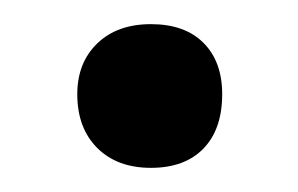

<svg xmlns="http://www.w3.org/2000/svg" viewBox="-20 -315 247 159"><path d="M44 -237Q44 -263 60.5 -279Q77 -295 105 -295Q133 -295 148.5 -279.5Q164 -264 164 -237Q164 -208 148.5 -192Q133 -176 105 -176Q77 -176 60.5 -192.5Q44 -209 44 -237Z"/></svg>

Font: Cormorant SC
Style: Bold
Weight: 700
Designer: Christian Thalmann (Catharsis Fonts)
Foundry: Catharsis Fonts
Version: Version 4.000